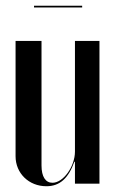

<svg xmlns="http://www.w3.org/2000/svg" viewBox="-20 -637 400 666"><path d="M265 -617H98V-611H265ZM238 -76H240V0H325V-495H240V-111C240 -60 200 -3 162 -3C138 -3 124 -24 124 -63V-495H34V-95C34 -36 80 9 141 9C187 9 217 -18 238 -76Z"/></svg>

Font: Moniqa SemBd Display
Style: Regular
Weight: 600
Designer: Rajesh Rajput
Foundry: Rajesh Rajput
Version: Version 1.000